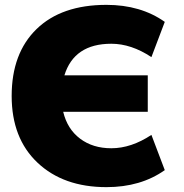

<svg xmlns="http://www.w3.org/2000/svg" viewBox="-20 -760 756 790"><path d="M418 10Q241 10 134.5 -90.5Q28 -191 28 -365Q28 -541 130.5 -640.5Q233 -740 418 -740Q559 -740 658 -670L603 -525Q520 -580 438 -580Q285 -580 245 -450H588V-300H240Q257 -229 309.5 -189.5Q362 -150 438 -150Q520 -150 603 -205L658 -60Q559 10 418 10Z"/></svg>

Font: M PLUS 1p Black
Style: Regular
Weight: 900
Version: Version 1.061